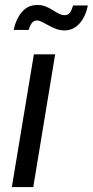

<svg xmlns="http://www.w3.org/2000/svg" viewBox="-20 -755 374 775"><path d="M27.8 0 116.7 -535.6H202.6L114.3 0ZM240.2 -632.3Q222.2 -632.3 206.1 -638.4Q189.9 -644.5 175.8 -652.6Q161.6 -660.6 149.7 -666.5Q137.7 -672.4 128.9 -672.4Q115.2 -672.4 107.2 -660.2Q99.1 -647.9 96.2 -634.3H35.2Q44.4 -678.2 68.4 -706.5Q92.3 -734.9 130.9 -734.9Q149.4 -734.9 164.6 -728.8Q179.7 -722.7 192.6 -714.4Q205.6 -706.1 217.3 -700Q229 -693.8 241.2 -693.8Q253.9 -693.8 261.5 -703.1Q269 -712.4 274.9 -732.9H334.5Q325.2 -686.5 300.3 -659.4Q275.4 -632.3 240.2 -632.3Z"/></svg>

Font: Inter 20pt
Style: Italic
Weight: 400
Italic angle: -9.3988°
Version: Version 4.001;git-66647c0bb